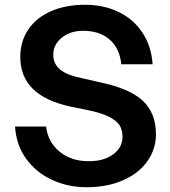

<svg xmlns="http://www.w3.org/2000/svg" viewBox="-20 -778 713 804"><path d="M343 -318 278 -331Q170 -354 117.5 -406Q65 -458 65 -539Q65 -605 98.5 -654.5Q132 -704 193.5 -731Q255 -758 335 -758H336Q415 -758 477.5 -727.5Q540 -697 577 -640.5Q614 -584 619 -509H488Q481 -576 439 -612.5Q397 -649 329 -649H328Q274 -649 238.5 -620Q203 -591 203 -549Q203 -511 231.5 -487Q260 -463 326 -450L391 -435Q520 -409 576.5 -357.5Q633 -306 633 -216Q633 -153 596.5 -102Q560 -51 494 -22.5Q428 6 343 6H342Q265 6 198.5 -24.5Q132 -55 90 -112.5Q48 -170 43 -248H173Q181 -183 229.5 -143Q278 -103 351 -103H352Q416 -103 454.5 -132Q493 -161 493 -205Q493 -232 482 -251.5Q471 -271 438.5 -288Q406 -305 343 -318Z"/></svg>

Font: 카카오 큰글씨 ExtraBold
Style: Regular
Weight: 800
Designer: Park Young-rak; Lee Sang-min; Kim Jung-jin; Min Bon; Park Min-gyu;
Foundry: Kakao Corporation
Version: Version 2.003